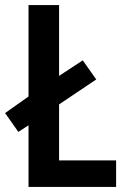

<svg xmlns="http://www.w3.org/2000/svg" viewBox="-28 -734 498 754"><path d="M84 0H428V-104H204V-324L350 -422L297 -497L204 -436V-714H84V-355L-8 -290L44 -216L84 -242Z"/></svg>

Font: Noto Sans Arabic Cond SemBd
Style: Regular
Weight: 600
Width: 3
Designer: Monotype Design Team, Nadine Chahine, Nizar Qandah and Khaled Hosny
Foundry: Monotype Imaging Inc.
Version: Version 2.012